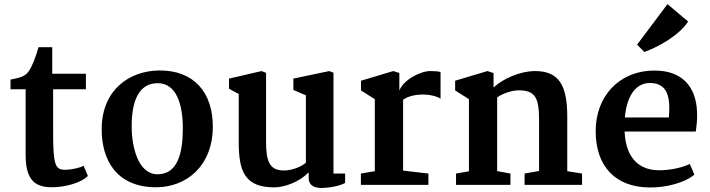

<svg xmlns="http://www.w3.org/2000/svg" viewBox="-20 -909 3492 944"><path d="M106 -150.9C106 -37.6 139.6 11.7 234.4 11.7C303.2 11.7 381.8 -11.7 412.1 -43.9L391.1 -94.2C374 -83.5 329.1 -74.2 299.8 -74.2C251 -74.2 241.2 -98.6 241.2 -262.7V-470.2H402.3V-546.4H236.8V-676.8H169.4C156.2 -629.9 136.2 -577.1 120.1 -557.1C101.6 -531.7 76.7 -526.9 31.7 -517.6V-470.2H106Z M480 -278.3C478 -122.6 553.2 12.2 748.5 11.7C897 11.2 1025.4 -93.3 1026.4 -284.7C1026.9 -456.1 932.1 -564.5 761.7 -562.5C615.7 -560.5 482.4 -467.8 480 -278.3ZM753.4 -52.2C659.2 -53.2 627.4 -186 627.4 -288.1C627.4 -402.8 657.2 -501 756.8 -500C851.1 -499 878.9 -387.7 878.9 -278.3C878.9 -154.8 853 -51.3 753.4 -52.2Z M1153.8 -205.6C1154.3 -65.9 1184.6 12.2 1328.1 12.2C1379.9 12.2 1452.1 -14.6 1497.6 -61.5V-33.7C1497.6 1 1523.4 15.1 1559.1 15.1C1602.5 15.1 1656.2 3.4 1676.8 -9.8V-55.7H1619.6V-551.3L1598.6 -559.6L1422.4 -522.5V-466.8L1483.9 -440.4V-109.4C1467.3 -92.8 1419.9 -70.8 1376 -70.8C1304.7 -70.8 1288.1 -116.2 1288.1 -212.4V-550.8L1266.1 -559.6L1106 -522.5V-472.7L1153.8 -446.8Z M1754.4 0H2086.4V-55.7L1961.9 -70.3V-418.9C1977.5 -429.2 2006.8 -444.3 2061 -444.3C2093.3 -444.3 2127.4 -436 2146 -423.8V-554.7C2138.2 -558.1 2117.7 -559.6 2095.7 -559.6C2046.9 -559.6 1963.4 -516.6 1943.4 -463.4V-550.3L1913.6 -559.6L1754.9 -512.2V-464.4L1822.8 -421.4V-67.4L1754.4 -55.7Z M2222.2 0H2489.7V-55.7L2424.3 -67.9V-430.2C2455.1 -452.1 2500.5 -463.9 2524.9 -464.8C2614.3 -466.8 2630.4 -426.3 2630.4 -315.4V-68.4L2559.1 -55.7V0H2841.8V-55.7L2769 -67.4V-335.4C2769 -485.4 2731 -561 2607.9 -559.6C2536.6 -558.6 2455.1 -523.4 2406.7 -479V-549.8L2376.5 -559.6L2217.8 -512.2V-464.4L2285.6 -421.4V-66.9L2222.2 -55.7Z M3147.9 -653.3C3218.3 -678.7 3319.3 -735.4 3363.3 -803.2L3261.7 -888.7L3112.3 -689.5ZM2908.7 -264.6C2908.7 -93.3 3003.4 10.7 3171.9 12.7C3257.3 14.2 3349.6 -12.2 3394 -50.3L3371.6 -103C3330.1 -82.5 3269.5 -71.8 3220.7 -71.8C3130.4 -71.8 3058.6 -123.5 3051.3 -257.3C3051.3 -258.8 3050.8 -260.3 3050.8 -262.2H3400.9C3404.3 -287.6 3408.7 -317.9 3407.2 -358.4C3402.3 -481.9 3335 -563.5 3195.3 -562C3020 -560.5 2908.7 -431.6 2908.7 -264.6ZM3052.2 -331.5C3060.5 -425.8 3098.6 -501 3175.8 -501C3199.2 -501 3217.3 -495.6 3231 -486.3C3274.9 -457 3272.9 -387.2 3268.6 -331.5Z"/></svg>

Font: Merriweather
Style: Bold
Weight: 700
Designer: Eben Sorkin ( eben@eyebytes.com )
Foundry: Sorkin Type Co.
Version: Version 1.003